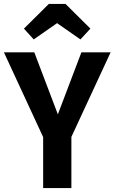

<svg xmlns="http://www.w3.org/2000/svg" viewBox="-26 -959 584 979"><path d="M338 -261V0H194V-260L-6 -692H149L269 -376L389 -692H538ZM96 -813 223 -939H308L435 -813L384 -758L265 -841L146 -758Z"/></svg>

Font: Fira Sans Condensed SemiBold
Style: Regular
Weight: 600
Width: 3
Designer: bBox Type GmbH & Carrois Corporate GbR & Edenspiekermann AG
Foundry: bBox Type GmbH & Carrois Corporate GbR & Edenspiekermann AG
Version: Version 4.301